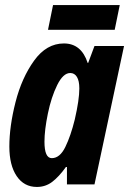

<svg xmlns="http://www.w3.org/2000/svg" viewBox="-20 -730 511 760"><path d="M17 -150Q17 -230 41.5 -326Q66 -422 115 -490Q164 -558 233 -558Q302 -558 327 -481H329L354 -548H471L354 0H245V-69H241Q213 -30 186.5 -10Q160 10 126 10Q75 10 46 -33Q17 -76 17 -150ZM276 -257Q294 -335 294 -380Q294 -410 284.5 -425.5Q275 -441 258 -441Q230 -441 206.5 -393.5Q183 -346 169.5 -280.5Q156 -215 156 -169Q156 -104 185 -104Q217 -104 238.5 -148Q260 -192 276 -257ZM190 -710H454L434 -612H170Z"/></svg>

Font: Noto Sans Display Ex Bold Cond
Style: Italic
Weight: 800
Width: 3
Italic angle: -12°
Designer: Monotype Design team
Foundry: Monotype Imaging Inc.
Version: Version 1.000